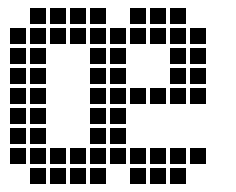

<svg xmlns="http://www.w3.org/2000/svg" viewBox="-20 -465 590 480"><path d="M5 -395V-355H45V-395ZM5 -345V-305H45V-345ZM5 -295V-255H45V-295ZM5 -245V-205H45V-245ZM5 -195V-155H45V-195ZM5 -145V-105H45V-145ZM5 -95V-55H45V-95ZM55 -445V-405H95V-445ZM55 -395V-355H95V-395ZM55 -345V-305H95V-345ZM55 -295V-255H95V-295ZM55 -245V-205H95V-245ZM55 -195V-155H95V-195ZM55 -145V-105H95V-145ZM55 -95V-55H95V-95ZM55 -45V-5H95V-45ZM105 -445V-405H145V-445ZM155 -445V-405H195V-445ZM205 -445V-405H245V-445ZM305 -445V-405H345V-445ZM355 -445V-405H395V-445ZM405 -445V-405H445V-445ZM105 -395V-355H145V-395ZM155 -395V-355H195V-395ZM205 -395V-355H245V-395ZM255 -395V-355H295V-395ZM305 -395V-355H345V-395ZM355 -395V-355H395V-395ZM405 -395V-355H445V-395ZM455 -395V-355H495V-395ZM205 -345V-305H245V-345ZM255 -345V-305H295V-345ZM255 -295V-255H295V-295ZM255 -245V-205H295V-245ZM255 -195V-155H295V-195ZM255 -145V-105H295V-145ZM205 -145V-105H245V-145ZM205 -95V-55H245V-95ZM205 -45V-5H245V-45ZM255 -95V-55H295V-95ZM205 -195V-155H245V-195ZM205 -245V-205H245V-245ZM205 -295V-255H245V-295ZM105 -95V-55H145V-95ZM105 -45V-5H145V-45ZM155 -45V-5H195V-45ZM155 -95V-55H195V-95ZM305 -245V-205H345V-245ZM355 -245V-205H395V-245ZM405 -245V-205H445V-245ZM455 -245V-205H495V-245ZM405 -345V-305H445V-345ZM405 -295V-255H445V-295ZM455 -295V-255H495V-295ZM455 -345V-305H495V-345ZM305 -95V-55H345V-95ZM305 -45V-5H345V-45ZM355 -45V-5H395V-45ZM405 -45V-5H445V-45ZM355 -95V-55H395V-95ZM405 -95V-55H445V-95ZM455 -95V-55H495V-95Z"/></svg>

Font: Nose Transport 13 Square
Style: Regular
Weight: 400
Designer: Nico Rohrbach
Foundry: Nose
Version: Version 1.400;Glyphs 3.2.3 (3260)